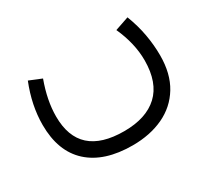

<svg xmlns="http://www.w3.org/2000/svg" viewBox="-104 -447 915 838"><g transform="rotate(-30 353.5 -28.0)"><path d="M541 -252 610.8 -275.9Q632.3 -220.2 641.8 -166.5Q651.4 -112.8 651.4 -61Q651.4 30.8 613.3 93.5Q575.2 156.2 507.6 188Q439.9 219.7 352.1 219.7Q209.5 219.7 132.3 149.4Q55.2 79.1 55.2 -54.2Q55.2 -151.9 96.2 -254.4L158.2 -229Q124.5 -137.2 124.5 -56.6Q124.5 147.5 350.6 147.5Q461.9 147.5 521.7 91.8Q581.5 36.1 582 -75.7Q582 -119.6 571.5 -163.8Q561 -208 541 -252Z"/></g></svg>

Font: Vazir Light FD-WOL
Style: Light-FD-WOL
Weight: 300
Designer: Saber Rastikerdar
Foundry: Saber Rastikerdar
Version: Version 30.1.0